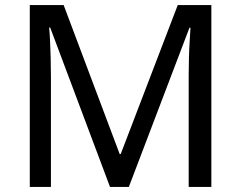

<svg xmlns="http://www.w3.org/2000/svg" viewBox="-20 -734 947 754"><path d="M412 0 177 -626H173Q175 -606 176.5 -575Q178 -544 179 -507.5Q180 -471 180 -433V0H97V-714H230L450 -129H454L678 -714H810V0H721V-439Q721 -474 722 -508.5Q723 -543 725 -573.5Q727 -604 728 -625H724L486 0Z"/></svg>

Font: Noto Sans Ol Chiki
Style: Regular
Weight: 400
Designer: Monotype Design Team, Lewis McGuffie
Foundry: Monotype Imaging Inc.
Version: Version 2.003